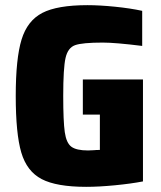

<svg xmlns="http://www.w3.org/2000/svg" viewBox="-20 -716 622 744"><path d="M41 -344Q41 -489 63.5 -562.5Q86 -636 144 -666Q202 -696 319 -696Q366 -696 425.5 -690Q485 -684 531 -674V-538Q427 -551 378 -551Q299 -551 271 -541Q243 -531 234 -491.5Q225 -452 225 -344Q225 -246 231 -204Q237 -162 256.5 -147.5Q276 -133 321 -133L344 -134Q352 -135 367 -135V-272H301V-408H534V-13Q487 -4 425 2Q363 8 314 8Q199 8 141.5 -22Q84 -52 62.5 -125Q41 -198 41 -344Z"/></svg>

Font: Saira Semi Condensed ExtraBold
Style: Regular
Weight: 800
Width: 4
Designer: Hector Gatti with collaboration of the Omnibus-Type team
Foundry: Omnibus-Type
Version: Version 1.001; ttfautohint (v1.8)